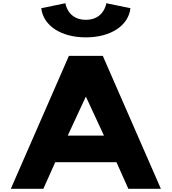

<svg xmlns="http://www.w3.org/2000/svg" viewBox="-20 -1172 1066 1192"><path d="M640 -1152C640 -1152 626.7 -1049 513 -1049C399.3 -1049 386 -1152 386 -1152L236.2 -1121C248.2 -1014 356.9 -940 513 -940C669.1 -940 777.8 -1014 789.8 -1121ZM618.3 -825H407.7L47.2 0H249.2L323 -165H703L776.8 0H978.8ZM625.5 -330H400.5L511.8 -570H514.2Z"/></svg>

Font: Hussar
Style: BdSuprExt
Weight: 700
Foundry: Cannot Into Space Fonts
Version: Version 2.00